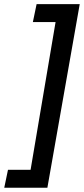

<svg xmlns="http://www.w3.org/2000/svg" viewBox="-88 -770 405 926"><path d="M-67.5 135.5 -49.5 49H59.5L180 -663.5H70.5L88.5 -750H296.5L140.5 135.5Z"/></svg>

Font: Cabin Condensed SemiBold
Style: Italic
Weight: 600
Width: 3
Italic angle: -10°
Designer: Pablo Impallari
Foundry: Pablo Impallari. http://www.impallari.com Igino Marini. http://www.ikern.com
Version: Version 3.001; ttfautohint (v1.8.3)